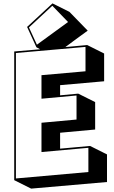

<svg xmlns="http://www.w3.org/2000/svg" viewBox="-20 -1056 675 1134"><path d="M64 8V-752L217 -765L195 -777L140 -897L290 -1036L390 -986L498 -875Q498 -875 485 -865.5Q472 -856 452 -841.5Q432 -827 412.5 -812.5Q393 -798 379.5 -788Q366 -778 366 -778L495 -790L595 -740V-576L335 -553V-493L442 -503L542 -453V-291L335 -272V-178L512 -194L612 -144V19L164 58ZM151 -894 198 -792 382 -926 289 -1022ZM225 -158V-331L432 -350V-492L225 -473V-612L485 -635V-779L74 -743V-2L502 -40V-183Z"/></svg>

Font: Rampart One
Style: Regular
Weight: 400
Designer: Fontworks Inc.
Foundry: Fontworks Inc.
Version: Version 1.100